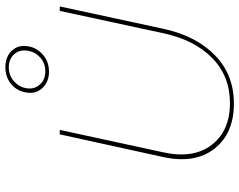

<svg xmlns="http://www.w3.org/2000/svg" viewBox="-110 -796 910 731"><g transform="rotate(-90 345.5 -430.0)"><path d="M439 -699Q399 -699 375.5 -725Q352 -751 360 -789Q366 -822 392 -843.5Q418 -865 456 -865Q496 -865 519 -840Q542 -815 535 -777Q529 -744 502.5 -721.5Q476 -699 439 -699ZM440 -713Q470 -713 491.5 -731.5Q513 -750 518 -778Q524 -810 505.5 -831Q487 -852 455 -852Q425 -852 403 -833Q381 -814 376 -787Q370 -757 388.5 -735Q407 -713 440 -713ZM317 5Q203 5 145 -69.5Q87 -144 114 -266L200 -658H217L132 -266Q106 -150 159.5 -80Q213 -10 319 -10Q422 -10 491 -78Q560 -146 585 -264L670 -658H687L602 -264Q575 -139 501 -67Q427 5 317 5Z"/></g></svg>

Font: EauTestText Thin
Style: Italic
Weight: 250
Italic angle: -12°
Designer: Christian Thalmann (Catharsis Fonts)
Version: Version 0.001;PS 000.001;hotconv 1.0.88;makeotf.lib2.5.64775